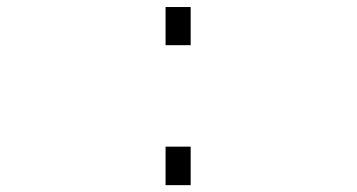

<svg xmlns="http://www.w3.org/2000/svg" viewBox="-20 -540 1040 560"><path d="M462.9 0V-112.3H536.1V0ZM462.9 -408.2V-519.5H536.1V-408.2Z"/></svg>

Font: Gen Shin Gothic Monospace Normal
Style: Regular
Weight: 350
Designer: [Source Han Sans]
Ryoko NISHIZUKA  (kana & ideographs); Paul D. Hunt (Latin, Greek & Cyrillic); Wenlong ZHANG  (bopomofo
Version: Version 1.002.20150607